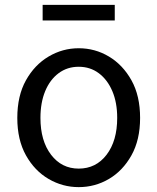

<svg xmlns="http://www.w3.org/2000/svg" viewBox="-20 -755 646 788"><path d="M303 13Q237 13 179.5 -20.5Q122 -54 86.5 -117.5Q51 -181 51 -271Q51 -362 86.5 -425.5Q122 -489 179.5 -523Q237 -557 303 -557Q370 -557 427 -523Q484 -489 519.5 -425.5Q555 -362 555 -271Q555 -181 519.5 -117.5Q484 -54 427 -20.5Q370 13 303 13ZM303 -63Q374 -63 417.5 -120Q461 -177 461 -271Q461 -334 441 -381Q421 -428 385.5 -454.5Q350 -481 303 -481Q256 -481 220.5 -454.5Q185 -428 165.5 -381Q146 -334 146 -271Q146 -177 189.5 -120Q233 -63 303 -63ZM155 -671V-735H451V-671Z"/></svg>

Font: Source Han Sans SC
Style: Regular
Weight: 400
Designer: Ryoko NISHIZUKA 西塚涼子 (kana, bopomofo & ideographs); Paul D. Hunt (Latin, Greek & Cyrillic); Sandoll Communications 산돌커뮤니
Foundry: Adobe
Version: Version 2.002;hotconv 1.0.116;makeotfexe 2.5.65601; ttfautoh